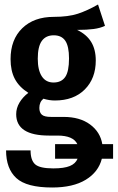

<svg xmlns="http://www.w3.org/2000/svg" viewBox="-20 -617 523 854"><path d="M483 89H433Q418 148 361.5 182.5Q305 217 212 217Q98 217 52.5 175Q7 133 7 52H116Q116 96 136.5 114Q157 132 217 132Q265 132 290.5 121.5Q316 111 325 89H225V24H324Q306 -14 236 -14H198Q52 -14 52 -109Q52 -136 66.5 -160.5Q81 -185 106 -204Q65 -230 46 -266Q27 -302 27 -354Q27 -441 79 -491.5Q131 -542 219 -542Q284 -542 326.5 -556Q369 -570 416 -597L447 -502Q426 -492 396.5 -488Q367 -484 323 -484Q365 -464 385.5 -430.5Q406 -397 406 -348Q406 -268 357 -219Q308 -170 224 -170Q199 -170 173 -178Q155 -163 155 -137Q155 -117 166 -107Q177 -97 207 -97H263Q335 -97 380.5 -63.5Q426 -30 435 24H483ZM148 -356Q148 -305 166 -277.5Q184 -250 218 -250Q253 -250 270 -274.5Q287 -299 287 -357Q287 -411 270.5 -435.5Q254 -460 219 -460Q184 -460 166 -435Q148 -410 148 -356Z"/></svg>

Font: Fira Sans Compressed Medium
Style: Regular
Weight: 500
Width: 1
Designer: bBox Type GmbH & Carrois Corporate GbR & Edenspiekermann AG
Foundry: bBox Type GmbH & Carrois Corporate GbR & Edenspiekermann AG
Version: Version 4.301